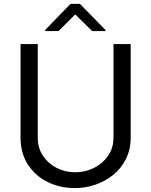

<svg xmlns="http://www.w3.org/2000/svg" viewBox="-20 -953 774 983"><path d="M561.1 -727.3H649.1V-248.6Q649.1 -188.2 625.5 -140.4Q601.9 -92.7 561.3 -59.1Q520.6 -25.6 469.5 -7.8Q418.3 9.9 363.6 9.9Q286.9 9.9 223.7 -21.3Q160.5 -52.6 122.9 -110.4Q85.2 -168.3 85.2 -248.6V-727.3H173.3V-248.6Q173.3 -196 199.6 -156.1Q225.9 -116.1 269.5 -93.6Q313.2 -71 365.1 -71Q416.9 -71 461.6 -93.6Q506.4 -116.1 533.7 -156.1Q561.1 -196 561.1 -248.6ZM279.8 -794 365.1 -879.3 451.7 -794H519.9V-799.7L389.2 -933.2H340.9L211.6 -799.7V-794Z"/></svg>

Font: Interface
Style: Regular
Weight: 400
Designer: Rasmus Andersson
Foundry: rsms
Version: Version 1.8